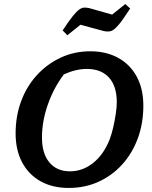

<svg xmlns="http://www.w3.org/2000/svg" viewBox="-20 -916 751 947"><path d="M319 11Q239 11 180 -22Q121 -55 89 -115.5Q57 -176 57 -258Q57 -344 84.5 -417.5Q112 -491 162.5 -546Q213 -601 280 -632Q347 -663 425 -663Q505 -663 564 -630Q623 -597 655 -537Q687 -477 687 -395Q687 -307 659.5 -233Q632 -159 582.5 -104.5Q533 -50 466 -19.5Q399 11 319 11ZM325 -71Q387 -71 438.5 -111.5Q490 -152 520 -226Q530 -252 538 -286Q546 -320 551 -354Q556 -388 556 -412Q556 -491 517.5 -533.5Q479 -576 408 -576Q354 -576 295 -549Q245 -483 216 -400.5Q187 -318 187 -238Q187 -159 223.5 -115Q260 -71 325 -71ZM312 -742 289 -766Q318 -810 337 -834Q356 -858 369.5 -868Q383 -878 394.5 -878.5Q406 -879 420 -876L533 -844L598 -896L622 -874Q584 -815 562 -790Q540 -765 524.5 -762Q509 -759 491 -763L377 -794Z"/></svg>

Font: Piazzolla SemiBold
Style: Italic
Weight: 600
Italic angle: -11.3°
Designer: Juan Pablo del Peral
Foundry: Huerta Tipografica
Version: Version 1.330